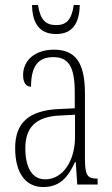

<svg xmlns="http://www.w3.org/2000/svg" viewBox="-20 -743 451 773"><path d="M206 -606C272 -606 300 -650 301 -723H277C268 -661 246 -642 206 -642C164 -642 142 -663 133 -723H109C110 -649 139 -606 206 -606ZM154 10C224 10 255 -33 282 -90H285L291 0H373V-24H371C333 -24 322 -35 322 -105V-367C322 -496 280 -543 197 -543C120 -543 73 -499 73 -441C73 -411 84 -394 105 -394C105 -476 133 -513 195 -513C258 -513 281 -471 281 -371V-307L218 -304C99 -299 41 -251 41 -147C41 -41 87 10 154 10ZM162 -21C107 -21 82 -72 82 -146C82 -227 121 -274 223 -278L282 -281V-191C282 -95 233 -21 162 -21Z"/></svg>

Font: Noto Serif Thai ExtraCondensed ExtraLight
Style: Regular
Weight: 200
Width: 2
Designer: Monotype Design Team
Foundry: Monotype Imaging Inc.
Version: Version 2.002